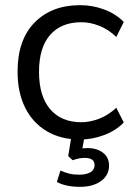

<svg xmlns="http://www.w3.org/2000/svg" viewBox="-20 -531 535 743"><path d="M48 0ZM290 9Q216 9 161.5 -23Q107 -55 77.5 -114Q48 -173 48 -254Q48 -377 114 -444Q180 -511 290 -511Q339 -511 384 -494Q429 -477 459 -446L430 -388Q400 -417 364.5 -431Q329 -445 295 -445Q217 -445 174 -396Q131 -347 131 -253Q131 -159 174 -108.5Q217 -58 295 -58Q328 -58 363.5 -71.5Q399 -85 430 -114L459 -57Q428 -25 382 -8Q336 9 290 9ZM290 192Q234 192 200 173L214 129Q232 137 248.5 141Q265 145 287 145Q314 145 330 135.5Q346 126 346 108Q346 80 308 80Q297 80 286.5 82Q276 84 261 89L244 73L259 -20H310L299 43Q309 42 318 42Q355 42 378.5 60Q402 78 402 110Q402 147 371 169.5Q340 192 290 192Z"/></svg>

Font: Winston
Style: Regular
Weight: 400
Designer: Original fonts by Vernon Adams / Changes by Cristiano Sobral
Foundry: Original fonts by Vernon Adams / Changes by Cristiano Sobral
Version: Version 2.503;July 17, 2020;FontCreator 13.0.0.2655 64-bit